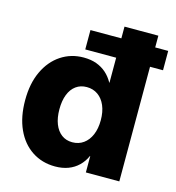

<svg xmlns="http://www.w3.org/2000/svg" viewBox="-109 -822 851 926"><g transform="rotate(15 316.5 -359.0)"><path d="M249.5 10.7Q184.1 10.7 133.8 -22.5Q83.5 -55.7 55.7 -116.7Q27.8 -177.7 27.8 -261.7Q27.8 -344.7 56.4 -405.5Q85 -466.3 135 -499.5Q185.1 -532.7 248 -532.7Q284.2 -532.7 312.3 -522.5Q340.3 -512.2 361.6 -493.4Q382.8 -474.6 397.9 -447.3H398.9V-727.5H567.9V0H400.9V-81.5H399.4Q386.7 -52.7 365.2 -32Q343.8 -11.2 314.7 -0.2Q285.6 10.7 249.5 10.7ZM299.3 -123.5Q331.1 -123.5 355 -140.6Q378.9 -157.7 392.1 -188.7Q405.3 -219.7 405.3 -261.7Q405.3 -303.7 392.1 -334.5Q378.9 -365.2 355 -382.1Q331.1 -398.9 299.3 -398.9Q268.1 -398.9 245.4 -382.3Q222.7 -365.7 210.7 -335Q198.7 -304.2 198.7 -261.7Q198.7 -219.2 210.9 -188.2Q223.1 -157.2 245.6 -140.4Q268.1 -123.5 299.3 -123.5ZM244.6 -572.3V-668.9H632.8V-572.3Z"/></g></svg>

Font: Inter 28pt ExtraBold
Style: Regular
Weight: 800
Designer: Rasmus Andersson
Foundry: rsms
Version: Version 4.001;git-66647c0bb